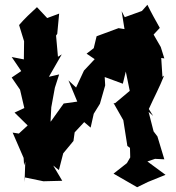

<svg xmlns="http://www.w3.org/2000/svg" viewBox="-20 -758 740 805"><path d="M490 -711 502 -636 477 -640 385 -606 373 -556 343 -533 377 -510 332 -462 299 -391 267 -421 304 -332 247 -324 187 -240 234 -214 192 -249 195 -308 210 -390 228 -446 185 -436 239 -530 223 -520 215 -609 220 -616 228 -701 169 -679 180 -680 135 -728C109 -704 83 -680 60 -653L81 -585L80 -509L29 -519L69 -460L29 -433L64 -382L82 -305L41 -286L96 -232L59 -198L33 -202L79 -96L81 -65L86 -80L83 5L85 -14L162 2L241 0L203 -64L227 -45L245 -115L288 -167L293 -203L333 -246L360 -223L373 -281L399 -323L421 -400L419 -435L495 -407L513 -481L507 -460L524 -377L462 -325L456 -326L497 -254L514 -146L525 -138L526 -98L512 -74L456 -30L555 27L600 5L674 -25L598 -81L630 -92L669 -90L640 -186L624 -207L603 -289L622 -272L604 -301C625 -348 649 -392 668 -441L661 -436L656 -515L669 -513L654 -561L624 -613L650 -641C632 -673 614 -705 598 -738L575 -712L503 -686Z"/></svg>

Font: Asimov Aggro
Style: Medium
Weight: 500
Designer: Google
Version: Version 2.000980; 2014